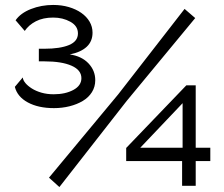

<svg xmlns="http://www.w3.org/2000/svg" viewBox="-20 -751 906 776"><path d="M198 -314Q135 -314 92.5 -337Q50 -360 40 -400L72 -438Q73 -427 82.5 -415.5Q92 -404 108.5 -393.5Q125 -383 147.5 -376.5Q170 -370 197 -370Q244 -370 276.5 -387.5Q309 -405 309 -435Q309 -468 269 -485.5Q229 -503 160 -503H137V-554H160Q223 -554 259 -569Q295 -584 295 -616Q295 -646 264.5 -663Q234 -680 195 -680Q154 -680 125 -665Q96 -650 80 -626L43 -669Q63 -698 105 -714.5Q147 -731 195 -731Q229 -731 258 -722.5Q287 -714 308.5 -699Q330 -684 342 -663.5Q354 -643 354 -619Q354 -584 330.5 -562Q307 -540 262 -531Q310 -524 337.5 -495Q365 -466 365 -427Q365 -400 351.5 -378.5Q338 -357 314.5 -343Q291 -329 261 -321.5Q231 -314 198 -314ZM716 0V-100H490V-153L733 -406H771V-154H830V-100H771V0ZM547 -154H718V-334ZM178 -33 458 -370 726 -715 769 -678 492 -343 220 5Z"/></svg>

Font: Raleway Medium Alt1
Style: Regular
Weight: 500
Designer: Matt McInerney, Pablo Impallari, Rodrigo Fuenzalida
Foundry: Matt McInerney, Pablo Impallari, Rodrigo Fuenzalida
Version: Version 3.000g; ttfautohint (v1.5) -l 8 -r 28 -G 28 -x 14 -D